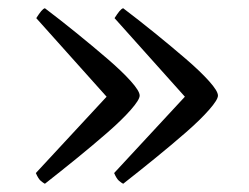

<svg xmlns="http://www.w3.org/2000/svg" viewBox="-20 -492 604 466"><path d="M89 -46Q85 -48 79 -53Q73 -58 67 -72L257 -277L256 -238L68 -448Q75 -459 80 -465Q85 -471 89 -472Q126 -444 165.5 -412Q205 -380 240.5 -349.5Q276 -319 297.5 -295Q319 -271 319 -260Q319 -250 297.5 -225.5Q276 -201 241 -170.5Q206 -140 166 -107.5Q126 -75 89 -46ZM279 -46Q275 -48 269 -53Q263 -58 257 -72L447 -277L446 -238L258 -448Q265 -459 270 -465Q275 -471 279 -472Q316 -444 355.5 -412Q395 -380 430.5 -349.5Q466 -319 487.5 -295Q509 -271 509 -260Q509 -250 487.5 -225.5Q466 -201 431 -170.5Q396 -140 356 -107.5Q316 -75 279 -46Z"/></svg>

Font: Texturina 12pt ExtraLight
Style: Regular
Weight: 250
Designer: Guillermo Torres Carreño
Foundry: Omnibus-Type
Version: Version 1.002